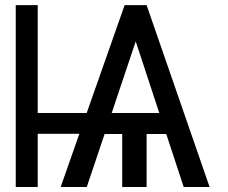

<svg xmlns="http://www.w3.org/2000/svg" viewBox="-20 -748 912 768"><path d="M130.9 -727.5V-295.9H326.7L478.5 -727.5H566.4L818.4 0H714.8L645 -211.9H566.4V0H468.8V-211.9H398.4L327.1 0H222.7L297.4 -212.9H130.9V0H43V-727.5ZM426.8 -295.9H617.2L522.9 -582.5Z"/></svg>

Font: Inter Display
Style: Regular
Weight: 400
Designer: Rasmus Andersson
Foundry: rsms
Version: Version 4.000;git-37864ae